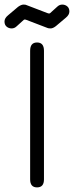

<svg xmlns="http://www.w3.org/2000/svg" viewBox="-50 -814 324 841"><path d="M157.2 -756.8Q162.1 -754.9 165 -754.9Q168 -754.9 169.9 -756.8L200.2 -784.2Q210 -793.9 222.7 -793.9Q235.4 -793.9 244.6 -786.1Q253.9 -778.3 253.9 -763.7Q253.9 -749 238.3 -736.3L194.3 -699.2Q181.6 -689.5 171.9 -689.5Q162.1 -689.5 158.2 -691.4L66.4 -726.6Q61.5 -728.5 58.6 -728.5Q55.7 -728.5 53.7 -726.6L23.4 -699.2Q13.7 -689.5 1 -689.5Q-11.7 -689.5 -21 -697.3Q-30.3 -705.1 -30.3 -719.7Q-30.3 -734.4 -14.6 -747.1L29.3 -784.2Q43 -793.9 52.7 -793.9Q62.5 -793.9 65.4 -792ZM142.6 -28.3Q142.6 6.8 112.3 6.8Q82 6.8 82 -28.3V-591.8Q82 -627.9 112.3 -627.9Q142.6 -627.9 142.6 -591.8Z"/></svg>

Font: Jura
Style: Medium
Weight: 500
Version: Version 2.6.1